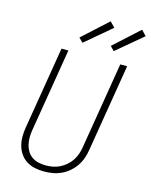

<svg xmlns="http://www.w3.org/2000/svg" viewBox="-140 -1060 912 1158"><g transform="rotate(15 315.5 -481.5)"><path d="M249 8Q220 8 191.5 2Q163 -4 140 -18.5Q117 -33 101 -55.5Q85 -78 77.5 -105Q70 -132 70 -161.5Q70 -191 75 -220L160 -735H203L117 -214Q113 -191 113 -168Q113 -145 118 -123.5Q123 -102 134.5 -83.5Q146 -65 164 -52.5Q182 -40 204.5 -35Q227 -30 250 -30Q272 -30 294 -34Q316 -38 337 -48.5Q358 -59 376.5 -75Q395 -91 407.5 -110.5Q420 -130 427.5 -152Q435 -174 438 -195L527 -735H570L480 -189Q476 -163 467 -136.5Q458 -110 442 -86.5Q426 -63 404 -44Q382 -25 356 -13Q330 -1 303 3.5Q276 8 249 8ZM468 -802 443 -828 600 -971 631 -939ZM273 -802 247 -828 404 -971 435 -939Z"/></g></svg>

Font: Iosevka Aile Extralight
Style: Italic
Weight: 200
Italic angle: -9°
Designer: Belleve Invis
Foundry: Belleve Invis
Version: Version 31.1.0; ttfautohint (v1.8.4)